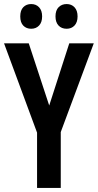

<svg xmlns="http://www.w3.org/2000/svg" viewBox="-20 -928 483 948"><path d="M223 -407 322 -714H443L280 -276V0H163V-273L0 -714H122ZM80 -847Q80 -877 95 -892.5Q110 -908 134 -908Q158 -908 173 -892Q188 -876 188 -847Q188 -818 173 -802Q158 -786 134 -786Q110 -786 95 -801.5Q80 -817 80 -847ZM254 -847Q254 -877 269.5 -892.5Q285 -908 309 -908Q333 -908 348 -892Q363 -876 363 -847Q363 -818 348 -802Q333 -786 309 -786Q284 -786 269 -802Q254 -818 254 -847Z"/></svg>

Font: Noto Sans Ethiopic ExtraCondensed SemiBold
Style: Regular
Weight: 600
Width: 2
Designer: Monotype Design Team
Foundry: Monotype Imaging Inc.
Version: Version 2.102; ttfautohint (v1.8.4.7-5d5b)